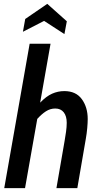

<svg xmlns="http://www.w3.org/2000/svg" viewBox="-20 -977 520 997"><path d="M2 0 134 -750H242.5L188.5 -444Q220 -477 250.5 -490.5Q281 -504 314 -504Q374.5 -504 405 -462Q435.5 -420 435.5 -359Q435.5 -340 433 -311.8Q430.5 -283.5 425.5 -255.5L381.5 0H273L315.5 -245.5Q319.5 -268.5 323 -293.2Q326.5 -318 326.5 -339.5Q326.5 -374 311 -393.8Q295.5 -413.5 267 -413.5Q241 -413.5 218.5 -399Q196 -384.5 173.5 -359.5L110 0ZM314.5 -800 209 -868.5 99 -812 111 -878.5 225.5 -957 327 -866.5Z"/></svg>

Font: Cabin Condensed SemiBold
Style: Italic
Weight: 600
Width: 3
Italic angle: -10°
Designer: Pablo Impallari
Foundry: Pablo Impallari. http://www.impallari.com Igino Marini. http://www.ikern.com
Version: Version 3.001; ttfautohint (v1.8.3)